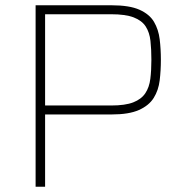

<svg xmlns="http://www.w3.org/2000/svg" viewBox="-20 -708 695 728"><path d="M115 0V-688H403Q471 -688 509 -671Q547 -654 564 -625Q581 -596 585.5 -559Q590 -522 590 -481Q590 -441 585.5 -403.5Q581 -366 563 -337Q545 -308 507 -291Q469 -274 403 -274H151V0ZM151 -308H401Q455 -308 485.5 -320Q516 -332 531 -354.5Q546 -377 550 -409Q554 -441 554 -481Q554 -521 550.5 -553Q547 -585 532.5 -607.5Q518 -630 487 -642Q456 -654 401 -654H151Z"/></svg>

Font: Saira Thin
Style: Regular
Weight: 100
Designer: Hector Gatti with collaboration of the Omnibus-Type team
Foundry: Omnibus-Type
Version: Version 1.101